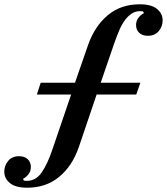

<svg xmlns="http://www.w3.org/2000/svg" viewBox="-178 -730 779 896"><path d="M-51 146Q-105 146 -131.5 124.5Q-158 103 -158 71Q-158 43 -140 21Q-122 -1 -89 -1Q-63 -1 -48.5 13Q-34 27 -34 49Q-34 69 -45 83Q-56 97 -71 105L-66 113Q-61 114 -53 114Q-10 114 17 74Q44 34 65 -28L154 -289H-6L12 -344H172L233 -520Q264 -608 325 -659Q386 -710 474 -710Q528 -710 554.5 -688.5Q581 -667 581 -635Q581 -607 563 -585Q545 -563 512 -563Q486 -563 471.5 -577Q457 -591 457 -613Q457 -633 468 -647Q479 -661 494 -669L489 -677Q484 -678 476 -678Q455 -678 438 -667.5Q421 -657 406.5 -638Q392 -619 380.5 -593Q369 -567 358 -536L292 -344H477L458 -289H273L190 -44Q160 44 98.5 95Q37 146 -51 146Z"/></svg>

Font: IBM Plex Serif SmBld
Style: Italic
Weight: 600
Italic angle: -14°
Designer: Mike Abbink, Paul van der Laan, Pieter van Rosmalen
Foundry: Bold Monday
Version: Version 3.001